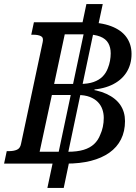

<svg xmlns="http://www.w3.org/2000/svg" viewBox="-81 -810 664 940"><path d="M113 -67H251Q297 -67 328.5 -76.5Q360 -86 380 -105Q400 -124 410 -151Q418 -168 422.5 -189Q427 -210 427 -233Q427 -255 420 -275Q413 -295 398 -310.5Q383 -326 358.5 -335.5Q334 -345 297 -345H173ZM184 -399H310Q350 -399 377 -408.5Q404 -418 421 -435Q438 -452 447 -476Q454 -493 457.5 -512Q461 -531 461 -549Q461 -578 449 -599Q437 -620 409.5 -631Q382 -642 335 -642H236ZM151 110 182 -36 202 -46 332 -660 318 -676 342 -790H422L397 -673L379 -662L250 -50L262 -38L231 110ZM-61 -9 -48 -70H-38Q-14 -70 2 -77Q18 -84 22 -106L128 -604Q133 -626 119.5 -633Q106 -640 82 -640H72L85 -701H336Q412 -701 462.5 -682Q513 -663 538 -628Q563 -593 563 -546Q563 -494 537.5 -454.5Q512 -415 463.5 -393Q415 -371 346 -370L384 -380L379 -360L329 -376Q396 -371 441 -350Q486 -329 508.5 -295.5Q531 -262 531 -217Q531 -167 511.5 -128Q492 -89 454.5 -62.5Q417 -36 364 -22.5Q311 -9 244 -9Z"/></svg>

Font: Roboto Serif Medium
Style: Italic
Weight: 500
Italic angle: -10°
Designer: Greg Gazdowicz
Foundry: Commercial Type
Version: Version 1.008